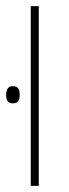

<svg xmlns="http://www.w3.org/2000/svg" viewBox="-20 -604 225 624"><path d="M80 0H106V-584H80ZM0 -296C0 -281 4 -268 21 -268C41 -268 44 -281 44 -296C44 -311 41 -324 21 -324C5 -324 0 -311 0 -296Z"/></svg>

Font: Noto Sans Hebrew Condensed Thin
Style: Regular
Weight: 100
Width: 3
Designer: Monotype Design Team
Foundry: Monotype Imaging Inc.
Version: Version 2.004